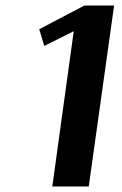

<svg xmlns="http://www.w3.org/2000/svg" viewBox="-20 -670 438 690"><path d="M390 -650 299 0H168L245 -558L139 -505L121 -565L283 -650Z"/></svg>

Font: Arsenal
Style: Bold Italic
Weight: 700
Italic angle: -9.10001°
Designer: Andrij Shevchenko
Foundry: Stairsfor
Version: Version 2.001;PS 002.001;hotconv 1.0.88;makeotf.lib2.5.64775